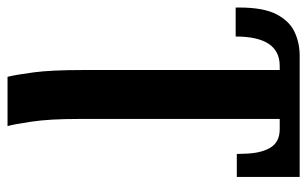

<svg xmlns="http://www.w3.org/2000/svg" viewBox="-180 -403 816 510"><g transform="rotate(90 228.0 -148.0)"><path d="M177 240Q171 215 165 169Q159 123 159 40V-483H148Q70 -483 70 -366H-7V-376Q-7 -440 11 -474.5Q29 -509 58 -522.5Q87 -536 121 -536H443V-369H382L381 -397Q379 -437 364 -460Q349 -483 316 -483H289V54Q289 128 296 175.5Q303 223 308 240Z"/></g></svg>

Font: Noto Serif ExtraCondensed
Style: Bold
Weight: 700
Width: 2
Designer: Monotype Design Team
Foundry: Monotype Imaging Inc.
Version: Version 2.014; ttfautohint (v1.8.4.7-5d5b)